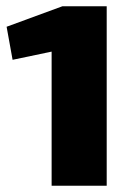

<svg xmlns="http://www.w3.org/2000/svg" viewBox="-20 -590 429 610"><path d="M178 -570 1 -505 20 -400 144 -426V0H319V-570Z"/></svg>

Font: FilmFarsi Display
Style: Regular
Weight: 400
Designer: Borna Izadpanah
Foundry: Borna Izadpanah
Version: Version 1.000;PS 001.000;hotconv 1.0.88;makeotf.lib2.5.64775